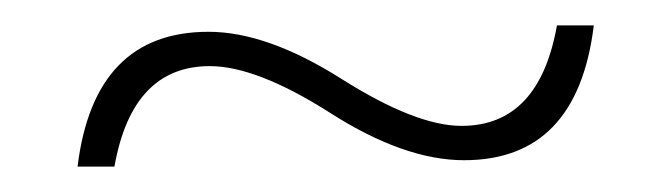

<svg xmlns="http://www.w3.org/2000/svg" viewBox="-20 -413 528 151"><path d="M447 -393Q434 -287 345 -287Q298 -287 240 -324Q182 -361 145 -361Q84 -361 70 -282H41Q54 -388 144 -388Q190 -388 248.5 -351Q307 -314 343 -314Q404 -314 418 -393Z"/></svg>

Font: Human Sans ExtraLight
Style: Regular
Weight: 200
Designer: Tim Radville
Foundry: Continuum
Version: Version 1.000;FEAKit 1.0